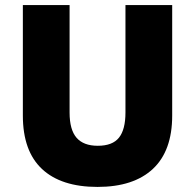

<svg xmlns="http://www.w3.org/2000/svg" viewBox="-20 -725 768 756"><path d="M364 11Q221 11 145.5 -59.5Q70 -130 70 -270V-705H254V-282Q254 -214 281.5 -182.5Q309 -151 365 -151Q423 -151 448.5 -183Q474 -215 474 -282V-705H658V-270Q658 -131 582 -60Q506 11 364 11Z"/></svg>

Font: Nunito Sans 7pt SemiCondensed Black
Style: Regular
Weight: 900
Width: 4
Designer: Vernon Adams
Foundry: Vernon Adams
Version: Version 3.101;gftools[0.9.27]